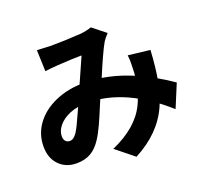

<svg xmlns="http://www.w3.org/2000/svg" viewBox="-142 -953 1284 1199"><g transform="rotate(-20 500.0 -353.5)"><path d="M256 -761 296 -759Q396 -759 478 -765L502 -766Q546 -771 576 -782L663 -713Q638 -686 628 -670Q611 -641 585.5 -585Q560 -529 535 -469L495 -378L468 -316Q438 -243 415.5 -193.5Q393 -144 369 -107Q338 -59 298.5 -36.5Q259 -14 204 -14Q134 -14 89 -59.5Q44 -105 44 -183Q44 -265 92 -330.5Q140 -396 225.5 -433.5Q311 -471 417 -471Q577 -471 740 -400Q855 -350 963 -275L899 -121Q646 -347 394 -347Q325 -347 275 -326Q226 -305 199.5 -272Q173 -239 173 -205Q173 -183 183.5 -171.5Q194 -160 211 -160Q225 -160 236 -168Q247 -176 260 -194Q281 -227 315 -305Q341 -364 360 -404L391 -477Q441 -591 462 -637Q400 -637 300 -630L261 -627L216 -622L211 -763ZM808 -165Q740 -15 568 75L449 -21Q622 -97 683 -223Q725 -309 734 -424Q736 -466 736 -486Q736 -515 733 -539L878 -522Q872 -410 856 -322.5Q840 -235 808 -165Z"/></g></svg>

Font: Merged Yaku Han JP ExtraBold
Style: Regular
Weight: 800
Designer: Ryoko NISHIZUKA 西塚涼子 (kana, bopomofo & ideographs); Paul D. Hunt (Latin, Greek & Cyrillic); Sandoll Communications 산돌커뮤니
Foundry: Adobe
Version: Version 2.004